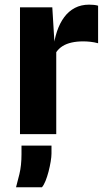

<svg xmlns="http://www.w3.org/2000/svg" viewBox="-20 -577 452 826"><path d="M66 0V-545.5H205L218 -332L209 -364.5Q213.5 -407.5 225.5 -442.8Q237.5 -478 256.5 -503.5Q275.5 -529 302.2 -543Q329 -557 363.5 -557Q373.5 -557 383.8 -556Q394 -555 402 -552.5V-391Q385 -395.5 369.2 -397.2Q353.5 -399 338 -399Q310.5 -399 288.2 -394Q266 -389 249.5 -378.8Q233 -368.5 222 -352.5V0ZM49 228.5Q54.5 209.5 63.5 172Q72.5 134.5 72.5 86.5V49.5H201.5V83.5Q201.5 97.5 198 118.5Q194.5 139.5 188.8 161.5Q183 183.5 175.8 201.5Q168.5 219.5 160.5 228.5Z"/></svg>

Font: Spline Sans
Style: Regular
Weight: 400
Designer: Eben Sorkin, Mirko Velimirovic
Foundry: Sorkin Type
Version: Version 1.001